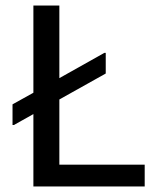

<svg xmlns="http://www.w3.org/2000/svg" viewBox="-20 -670 565 690"><path d="M30 -220.8 100 -260V0H500V-78.3H193.3V-312.5L360 -405.8V-480H355L193.3 -389.2V-650H100V-336.7L25 -295V-220.8Z"/></svg>

Font: Familjen Grotesk
Style: Regular
Weight: 400
Designer: Anders Wikstroem, Jonas Baeckman, Matilda Gysing, Kristian Moeller
Foundry: Familjen STHLM AB
Version: Version 2.000